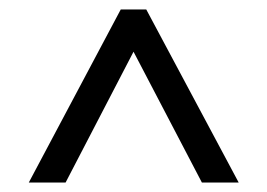

<svg xmlns="http://www.w3.org/2000/svg" viewBox="-20 -720 567 407"><path d="M236 -700H290L486 -333H408L246 -643H280L119 -333H41Z"/></svg>

Font: Pathway Extreme SemiCondensed Medium
Style: Regular
Weight: 500
Width: 4
Version: Version 1.001;gftools[0.9.26]